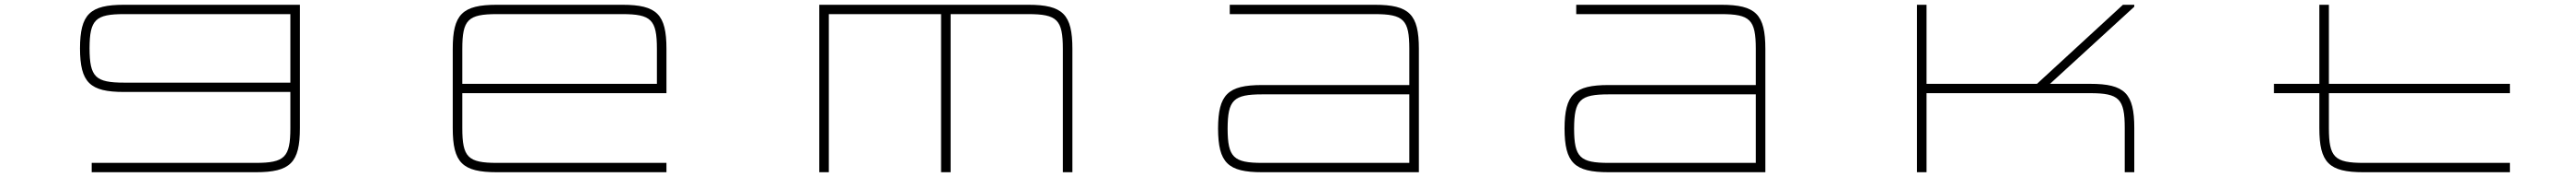

<svg xmlns="http://www.w3.org/2000/svg" viewBox="-20 -720 10786 740"><path d="M500.5 -661H1196V-374.5H500.5C379.5 -374.5 355.5 -397.5 355 -518C355.5 -638 379.5 -661 500.5 -661ZM315 -515.5V-520V-517.5C315.5 -375 356 -335.5 499.5 -335.5H1196V-184.5C1196 -62.5 1172.5 -39 1050.5 -39H364V0H1051.5C1196 0 1236 -40 1236 -184.5V-700H499.5C356 -700 315.5 -660.5 315 -517.5Z M2586.5 -700H2060.5C1916 -700 1876 -660 1876 -515.5V-184.5C1876 -40 1916 0 2060.5 0H2771V-39H2061.5C1939.5 -39 1916 -62.5 1916 -184.5V-330.5H2771V-515.5C2771 -660 2731 -700 2586.5 -700ZM1916 -369.5V-515.5C1916 -637.5 1939.5 -661 2061.5 -661H2585.5C2707.5 -661 2731 -637.5 2731 -515.5V-369.5Z M3411 -700V0H3451V-661H3921V0H3961V-661H4285.5C4407.5 -661 4431 -637.5 4431 -515.5V0H4471V-515.5C4471 -660 4431 -700 4286.5 -700Z M5266.5 -325.5H5882V-39H5266.5C5145.5 -39 5121.5 -62 5121 -182C5121.5 -302.5 5145.5 -325.5 5266.5 -325.5ZM5081 -180V-184.5V-182.5C5081.5 -39.5 5122 0 5265.5 0H5922V-515.5C5922 -660 5882 -700 5737.5 -700H5130V-661H5736.5C5858.5 -661 5882 -637.5 5882 -515.5V-364.5H5265.5C5122 -364.5 5081.5 -325 5081 -182.5Z M6717.5 -325.5H7333V-39H6717.5C6596.5 -39 6572.5 -62 6572 -182C6572.5 -302.5 6596.5 -325.5 6717.5 -325.5ZM6532 -180V-184.5V-182.5C6532.5 -39.5 6573 0 6716.5 0H7373V-515.5C7373 -660 7333 -700 7188.5 -700H6581V-661H7187.5C7309.5 -661 7333 -637.5 7333 -515.5V-364.5H6716.5C6573 -364.5 6532.5 -325 6532 -182.5Z M8008 -700V0H8048V-330.5H8732.5C8854.5 -330.5 8878 -307 8878 -185V0H8918V-185C8918 -329.5 8878 -369.5 8733.5 -369.5H8565L8918 -692V-700H8870.5L8510.5 -369.5H8048V-700Z M9503 -369.5V-330.5H9693V-184.5C9693 -40 9733 0 9877.5 0H10491V-39H9878.5C9756.5 -39 9733 -62.5 9733 -184.5V-330.5H10491V-369.5H9733V-700H9693V-369.5Z"/></svg>

Font: Melete UltraLight
Style: Regular
Weight: 200
Width: 6
Designer: Sora Sagano
Foundry: DOT COLON
Version: Version 0.200;FEAKit 1.0